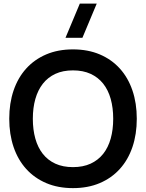

<svg xmlns="http://www.w3.org/2000/svg" viewBox="-20 -1002 790 1038"><path d="M334 -797.5 411.5 -982.5H503L425.5 -797.5ZM374.5 15Q293.5 15 229.8 -12.2Q166 -39.5 121.5 -88.8Q77 -138 53.5 -207Q30 -276 30 -360Q30 -444 53.5 -513Q77 -582 121.5 -631.2Q166 -680.5 229.8 -707.8Q293.5 -735 374.5 -735Q455.5 -735 519.5 -707.8Q583.5 -680.5 628 -631.2Q672.5 -582 696 -513Q719.5 -444 719.5 -360Q719.5 -276 696 -207Q672.5 -138 628 -88.8Q583.5 -39.5 519.5 -12.2Q455.5 15 374.5 15ZM374.5 -98.5Q429 -98.5 469.8 -117.2Q510.5 -136 537.8 -170.2Q565 -204.5 578.5 -252.8Q592 -301 592 -360Q592 -419 578.5 -467.2Q565 -515.5 537.8 -549.8Q510.5 -584 469.8 -602.8Q429 -621.5 374.5 -621.5Q320 -621.5 279.5 -602.8Q239 -584 212 -549.8Q185 -515.5 171.2 -467.2Q157.5 -419 157.5 -360Q157.5 -301 171 -252.8Q184.5 -204.5 211.5 -170.2Q238.5 -136 279.2 -117.2Q320 -98.5 374.5 -98.5Z"/></svg>

Font: Vela Sans Bd
Style: Bold
Weight: 700
Designer: Principal design: Mikhail Sharanda - project Manrope.
Design modification: Ravid Balaliev
Foundry: Mikhail Sharanda
Version: Version 1.001